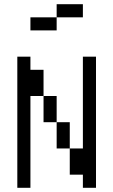

<svg xmlns="http://www.w3.org/2000/svg" viewBox="-20 -895 540 915"><path d="M375 -812.5V-875H250V-812.5H125V-750H250V-812.5ZM62.5 -625Q62.5 -625 62.5 0H125V-437.5H187.5Q187.5 -437.5 187.5 -312.5H250Q250 -312.5 250 -187.5H312.5Q312.5 -187.5 312.5 -62.5H375V0H437.5Q437.5 0 437.5 -625H375V-187.5H312.5Q312.5 -187.5 312.5 -312.5H250Q250 -312.5 250 -437.5H187.5Q187.5 -437.5 187.5 -562.5H125V-625Z"/></svg>

Font: BFUnifontExMono
Style: Regular
Weight: 500
Version: Version 15.0.06